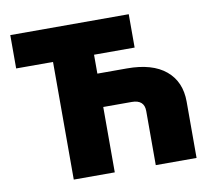

<svg xmlns="http://www.w3.org/2000/svg" viewBox="-79 -804 990 894"><g transform="rotate(-10 416.0 -357.0)"><path d="M586.9 -255.9Q586.9 -309.1 527.8 -309.1H393.1V0H199.2V-556.2H24.9V-713.9H585V-556.2H393.1V-466.8H533.2Q652.8 -466.8 716.3 -413.8Q779.8 -360.8 779.8 -266.1V0H586.9Z"/></g></svg>

Font: Open Sans ExtBd
Style: Bold
Weight: 800
Foundry: Ascender Corporation
Version: Version 1.10